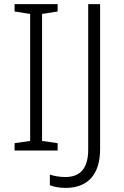

<svg xmlns="http://www.w3.org/2000/svg" viewBox="-20 -734 603 936"><path d="M261 0V-36L185 -47V-666L261 -678V-714H51V-678L127 -666V-47L51 -36V0ZM300 182C412 182 468 112 468 -7V-714H410V-5C410 86 372 129 299 129C270 129 243 124 223 117V169C241 176 265 182 300 182Z"/></svg>

Font: Noto Sans Bengali Light
Style: Regular
Weight: 300
Designer: Jelle Bosma - Monotype Design Team
Foundry: Monotype Imaging Inc.
Version: Version 2.003